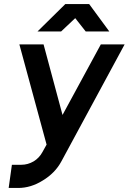

<svg xmlns="http://www.w3.org/2000/svg" viewBox="-20 -720 638 952"><path d="M166 -564H283L353 -630L405 -564H522L422 -700H304ZM76 -500 211 -3 191 33Q175 63 147 80Q118 97 86 97H39L23 212H70Q133 212 192 175Q222 157 245.5 133Q269 109 285 79L598 -500H480L290 -150L196 -500Z"/></svg>

Font: Unageo
Style: SemiBold-Italic
Weight: 600
Designer: Richard Sepsi
Foundry: Richard Sepsi
Version: Version 2.000